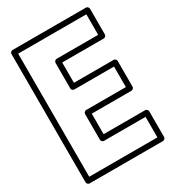

<svg xmlns="http://www.w3.org/2000/svg" viewBox="-291 -1422 1452 1605"><g transform="rotate(-30 435.0 -619.0)"><path d="M773 -1213V-1015H372C356.9 -1015 347 -1000.7 347 -990V-744C347 -728.9 361.3 -719 372 -719H755V-521H372C356.9 -521 347 -506.7 347 -496V-248C347 -232.9 361.3 -223 372 -223H773V-25H115V-1213ZM823 -1238C823 -1248.7 813.1 -1263 798 -1263H90C79.3 -1263 65 -1253.1 65 -1238V0C65 10.7 74.9 25 90 25H798C808.7 25 823 15.1 823 0V-248C823 -258.7 813.1 -273 798 -273H397V-471H780C790.7 -471 805 -480.9 805 -496V-744C805 -754.7 795.1 -769 780 -769H397V-965H798C808.7 -965 823 -974.9 823 -990Z"/></g></svg>

Font: Poland Can Into
Style: BigWritingsOLn
Weight: 700
Foundry: Cannot Into Space Fonts
Version: Version 0.92